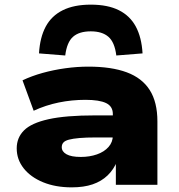

<svg xmlns="http://www.w3.org/2000/svg" viewBox="-20 -796 772 827"><path d="M289 11Q219 11 165.5 -11Q112 -33 82 -71Q52 -109 52 -157Q52 -203 83.5 -234.5Q115 -266 189 -282.5Q263 -299 390 -299H488V-204H394Q351 -204 322.5 -201.5Q294 -199 277 -194.5Q260 -190 253 -182Q246 -174 246 -162Q246 -143 266.5 -131.5Q287 -120 328 -120Q366 -120 397.5 -131Q429 -142 447.5 -163Q466 -184 466 -212V-305Q466 -338 437 -352Q408 -366 348 -366Q289 -366 233 -354.5Q177 -343 125 -319L77 -450Q117 -469 164 -482Q211 -495 261.5 -502Q312 -509 361 -509Q460 -509 526 -484.5Q592 -460 625 -408Q658 -356 658 -273V0H479V-102L485 -103Q470 -66 443.5 -40.5Q417 -15 379 -2Q341 11 289 11ZM261 -557 148 -566Q152 -635 177 -681.5Q202 -728 250.5 -752Q299 -776 371 -776Q444 -776 492 -752Q540 -728 565 -681.5Q590 -635 594 -566L481 -557Q474 -614 447 -637.5Q420 -661 371 -661Q321 -661 294.5 -637.5Q268 -614 261 -557Z"/></svg>

Font: Nunito Sans 10pt Expanded Black
Style: Regular
Weight: 900
Width: 7
Designer: Vernon Adams
Foundry: Vernon Adams
Version: Version 3.101;gftools[0.9.27]